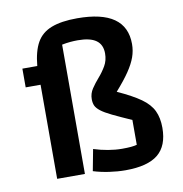

<svg xmlns="http://www.w3.org/2000/svg" viewBox="-78 -749 799 838"><g transform="rotate(-10 321.5 -330.0)"><path d="M412 15Q377 15 339.5 9.5Q302 4 270 -6L288 -101Q319 -91 351.5 -85.5Q384 -80 413 -80Q437 -80 453 -81.5Q469 -83 479 -86V-196Q427 -219 395 -234.5Q363 -250 347 -262.5Q331 -275 325.5 -287Q320 -299 320 -316Q320 -341 334 -362Q348 -383 366 -403.5Q384 -424 398 -448Q412 -472 412 -503Q412 -542 385.5 -561Q359 -580 304 -580Q288 -580 271 -578.5Q254 -577 234 -573V0H111V-417H45V-500H111Q117 -565 138.5 -603Q160 -641 204 -658Q248 -675 318 -675Q427 -675 481 -637Q535 -599 535 -523Q535 -493 525 -465Q515 -437 493 -404.5Q471 -372 433 -329Q499 -299 535.5 -273Q572 -247 587 -215.5Q602 -184 602 -140Q602 -60 556 -22.5Q510 15 412 15Z"/></g></svg>

Font: Changa ExtraLight Medium
Style: Regular
Weight: 500
Version: Version 3.002; ttfautohint (v1.8.2)